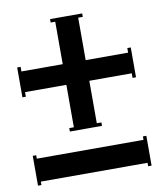

<svg xmlns="http://www.w3.org/2000/svg" viewBox="-79 -774 695 824"><g transform="rotate(-10 268.0 -362.5)"><path d="M335 -235V-220H195V-235H215V-420H35V-400H20V-530H35V-510H215V-695H195V-710H335V-695H315V-510H500V-530H515V-400H500V-420H315V-235ZM20 -145H35V-130H500V-145H515V-15H500V-30H35V-15H20Z"/></g></svg>

Font: Copperplate CC
Style: Regular
Weight: 400
Designer: indestructible type*
Foundry: Cowboy Collective
Version: Version 1.000